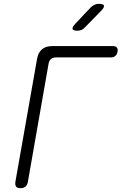

<svg xmlns="http://www.w3.org/2000/svg" viewBox="-20 -970 640 1000"><path d="M87 10Q70 10 64 2Q58 -6 60 -22L173 -663Q179 -697 199 -713.5Q219 -730 253 -730H568Q582 -730 588.5 -722.5Q595 -715 592 -701Q590 -687 581 -679Q572 -671 558 -671H273Q256 -671 246 -663Q236 -655 233 -638L125 -22Q122 -6 112.5 2Q103 10 87 10ZM383 -810Q361 -810 358 -819Q355 -828 372 -846L451 -930Q461 -940 471.5 -945Q482 -950 494 -950Q519 -950 521.5 -940.5Q524 -931 505 -912L423 -828Q415 -819 405 -814.5Q395 -810 383 -810Z"/></svg>

Font: Maple Mono ExtraLight
Style: Italic
Weight: 275
Italic angle: -10°
Monospace: yes
Designer: subframe7536
Version: Version 7.000